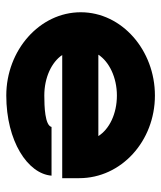

<svg xmlns="http://www.w3.org/2000/svg" viewBox="29 -531 513 611"><g transform="rotate(90 285.5 -225.5)"><path d="M19 -226C19 -95 140 11 284 11C429 11 533 -57 539 -133H384C379 -112 319 -110 284 -110C227 -110 178 -133 155 -167H547V-221C547 -355 429 -462 284 -462C140 -462 19 -357 19 -226ZM154 -282C176 -316 226 -341 284 -341C342 -341 391 -317 413 -282Z"/></g></svg>

Font: Charger Sport
Style: Ult
Weight: 1000
Designer: Jasper
Foundry: Cannot Into Space Fonts
Version: Version 1.1